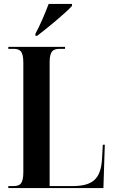

<svg xmlns="http://www.w3.org/2000/svg" viewBox="-20 -951 575 971"><path d="M159 -780V-770H168C221 -810 313 -886 344 -921V-931H226C209 -886 184 -826 159 -780ZM22 0H503L510 -219H500L496 -148C490 -47 450 -10 346 -10H231V-636C231 -695 250 -704 284 -704H309V-714H22V-704H46C80 -704 98 -695 98 -633V-81C98 -19 80 -10 46 -10H22Z"/></svg>

Font: Noto Serif Display ExtraCondensed
Style: Bold
Weight: 700
Width: 2
Designer: Monotype Design Team
Foundry: Monotype Imaging Inc.
Version: Version 2.009